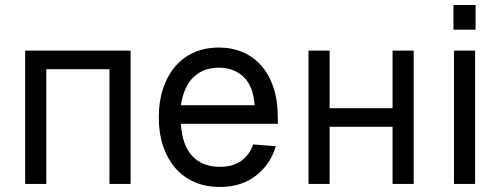

<svg xmlns="http://www.w3.org/2000/svg" viewBox="-20 -731 1988 763"><path d="M80 0V-530H499V0H415V-456H164V0Z M854 12Q798 12 753 -7.5Q708 -27 676.5 -63.5Q645 -100 628 -151Q611 -202 611 -265Q611 -328 628 -379Q645 -430 676 -466.5Q707 -503 751 -522.5Q795 -542 850 -542Q902 -542 945 -523.5Q988 -505 1019 -469.5Q1050 -434 1067 -382.5Q1084 -331 1084 -264V-239H699Q704 -153 744.5 -110.5Q785 -68 854 -68Q906 -68 939 -92Q972 -116 986 -157L1076 -150Q1055 -78 997 -33Q939 12 854 12ZM992 -313Q986 -390 947.5 -426Q909 -462 850 -462Q788 -462 749 -424.5Q710 -387 699 -313Z M1206 0V-530H1290V-301H1540V-530H1624V0H1540V-227H1290V0Z M1784 0V-530H1868V0ZM1782 -613V-711H1870V-613Z"/></svg>

Font: Geist
Style: Regular
Weight: 400
Designer: Basement.studio, Andrés Briganti, Mateo Zaragoza
Foundry: Basement.studio, Vercel, Andrés Briganti, Guido Ferreyra, Mateo Zaragoza
Version: Version 1.401